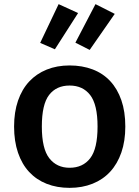

<svg xmlns="http://www.w3.org/2000/svg" viewBox="-20 -894 672 927"><path d="M585 -283Q585 -213 566 -158Q547 -103 512 -65Q477 -27 427 -7Q377 13 316 13Q255 13 205.5 -6.5Q156 -26 121 -63.5Q86 -101 67 -156.5Q48 -212 48 -283Q48 -353 67 -408Q86 -463 121 -500.5Q156 -538 205.5 -558Q255 -578 316 -578Q377 -578 427 -559Q477 -540 512 -502.5Q547 -465 566 -410Q585 -355 585 -283ZM451 -283Q451 -389 415.5 -435Q380 -481 316 -481Q252 -481 217 -435.5Q182 -390 182 -283Q182 -176 218 -130Q254 -84 316 -84Q380 -84 415.5 -130Q451 -176 451 -283ZM174 -687 263 -874 357 -831 245 -656ZM344 -688 441 -874 534 -827 413 -653Z"/></svg>

Font: Qnwhxotralxmqkhsjrfbfhwcoqn
Style: Regular
Weight: 500
Designer: Carrois Corporate & Edenspiekermann
Foundry: Carrois Corporate GbR & Edenspiekermann AG
Version: Version 2.001